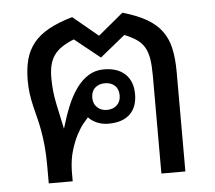

<svg xmlns="http://www.w3.org/2000/svg" viewBox="-45 -607 734 655"><g transform="rotate(-5 322.0 -279.0)"><path d="M249 -212.9Q244.1 -208 232.7 -194.1Q221.2 -180.2 209.5 -158Q197.8 -135.7 188.5 -105.2Q179.2 -74.7 178.2 -35.6V0H96.2V-58.1Q96.2 -97.7 93.3 -128.2Q90.3 -158.7 85.7 -183.6Q81.1 -208.5 75.7 -229Q70.3 -249.5 65.7 -269.5Q61 -289.6 58.1 -310.3Q55.2 -331.1 55.2 -356Q55.2 -396.5 63.7 -428Q72.3 -459.5 92 -483.9Q111.8 -508.3 144.5 -526.4Q177.2 -544.4 225.1 -558.1L311 -486.8L397 -558.1Q447.3 -543.9 479.5 -525.1Q511.7 -506.3 530.5 -480.5Q549.3 -454.6 556.6 -420.2Q564 -385.7 564 -339.8V0H481.9V-334Q481.9 -368.7 478.3 -392.1Q474.6 -415.5 465.1 -432.1Q455.6 -448.7 439 -460.2Q422.4 -471.7 397 -481.9L311 -412.1L224.1 -481.9Q199.7 -472.2 182.9 -460.9Q166 -449.7 155.8 -435.1Q145.5 -420.4 140.9 -401.6Q136.2 -382.8 136.2 -357.9Q136.2 -311.5 145.5 -268.3Q154.8 -225.1 164.1 -181.2Q175.8 -221.7 189.9 -256.3Q204.1 -291 222.4 -316.4Q240.7 -341.8 263.9 -356.4Q287.1 -371.1 316.9 -371.1Q364.3 -371.1 390.1 -346.4Q416 -321.8 416 -277.8Q416 -233.4 390.6 -209.2Q365.2 -185.1 316.9 -185.1Q294.9 -185.1 276.6 -193.4Q258.3 -201.7 249 -212.9ZM363.3 -277.8Q363.3 -299.8 350.3 -311.8Q337.4 -323.7 315.9 -323.7Q295.9 -323.7 282.7 -311.8Q269.5 -299.8 269.5 -277.8Q269.5 -257.3 282.7 -244.9Q295.9 -232.4 315.9 -232.4Q337.4 -232.4 350.3 -244.9Q363.3 -257.3 363.3 -277.8Z"/></g></svg>

Font: Noboto
Style: Regular
Weight: 400
Designer: Google
Version: Version 2.001101; 2014